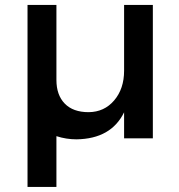

<svg xmlns="http://www.w3.org/2000/svg" viewBox="-20 -552 715 766"><path d="M89.8 193.8V-532.2H205.1V-232.9Q205.1 -172.9 238.3 -138.7Q271.5 -104.5 333.5 -104.5Q396 -105 435.5 -151.4Q475.1 -197.8 475.1 -270V-532.2H589.8V0H475.1V-104Q423.3 2 285.2 3.9Q244.1 3.9 205.1 -8.8V193.8Z"/></svg>

Font: TruenoRg
Style: Book
Weight: 400
Designer: Julieta Ulanovsky
Foundry: Julieta Ulanovsky
Version: Version 3.001b